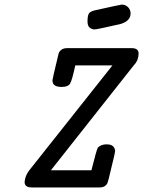

<svg xmlns="http://www.w3.org/2000/svg" viewBox="-20 -822 628 842"><path d="M87.9 -23.9Q89.8 -49.8 106.9 -73.2L473.1 -535.2H310.1Q295.9 -468.3 286.9 -454.6Q277.8 -440.9 252 -440.9H248Q210 -440.9 210 -470.2Q210 -475.1 233.9 -574.2Q236.8 -587.4 239.5 -593.3Q242.2 -599.1 251 -605Q259.8 -610.8 273.9 -610.8H558.1Q587.9 -610.8 587.9 -586.9Q586.9 -556.2 568.8 -538.1L203.1 -75.2H380.9Q403.8 -167 409.2 -174.8Q423.3 -189 446.8 -189Q468.8 -189 476.8 -179.4Q484.9 -169.9 484.9 -160.2Q484.9 -152.3 457 -39.1Q453.1 -24.9 451.2 -19Q449.2 -13.2 440.7 -6.6Q432.1 0 417 0H119.1Q87.9 0 87.9 -23.9ZM363.8 -727.1Q363.8 -752 369.4 -762Q375 -772 397 -776.9Q508.8 -801.8 513.7 -801.8Q530.8 -801.8 541.7 -790.3Q552.7 -778.8 552.7 -763.2Q552.7 -730 508.8 -716.8Q404.8 -692.9 395 -692.9Q382.8 -692.9 373.3 -700.9Q363.8 -709 363.8 -727.1Z"/></svg>

Font: CMU Typewriter Text
Style: BoldItalic
Weight: 700
Italic angle: -14.04°
Version: Version 0.7.0